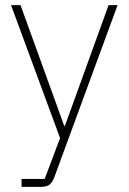

<svg xmlns="http://www.w3.org/2000/svg" viewBox="-20 -528 502 748"><path d="M403 -508H438L190 167Q182 185 171 192.5Q160 200 138 200H64V169H154L214 10L23 -508H60L230 -38H233Z"/></svg>

Font: IBM Plex Sans Arabic ExtraLight
Style: Regular
Weight: 200
Designer: Mike Abbink, Paul van der Laan, Pieter van Rosmalen, Wael Morcos, Khajak Apelian
Foundry: Bold Monday
Version: Version 1.1